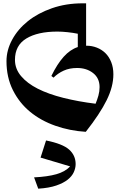

<svg xmlns="http://www.w3.org/2000/svg" viewBox="-20 -783 717 1155"><path d="M662 -336Q662 -262 621.5 -180Q581 -98 496 10Q400 4 313 -26.5Q226 -57 161 -110.5Q96 -164 57.5 -241Q19 -318 19 -415Q19 -481 53 -544Q87 -607 147.5 -655.5Q208 -704 292.5 -733.5Q377 -763 477 -763H498V-508H501Q533 -508 562.5 -496.5Q592 -485 614 -463.5Q636 -442 649 -409.5Q662 -377 662 -336ZM302 -316 289 -326Q324 -398 363 -441.5Q402 -485 448 -500V-580Q419 -586 385.5 -589.5Q352 -593 325 -593Q207 -593 138.5 -551.5Q70 -510 70 -423Q70 -369 106.5 -325.5Q143 -282 207 -249.5Q271 -217 360.5 -194.5Q450 -172 555 -159Q565 -183 572 -208Q579 -233 579 -259Q579 -313 540 -343.5Q501 -374 444 -374Q398 -374 363 -358Q328 -342 302 -316ZM435 204Q435 228 424 252.5Q413 277 387.5 297.5Q362 318 318.5 333Q275 348 210 352L185 284Q266 280 319 265Q372 250 402 218L224 165L257 62Q357 82 396 117Q435 152 435 204Z"/></svg>

Font: Trickster
Style: Regular
Weight: 400
Designer: Jean-Baptiste Morizot
Foundry: Jean-Baptiste Morizot
Version: Version 2.000;PS 2.0;hotconv 1.0.88;makeotf.lib2.5.647800